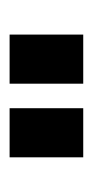

<svg xmlns="http://www.w3.org/2000/svg" viewBox="78 -802 186 382"><g transform="rotate(90 171.0 -611.0)"><path d="M48.8 -683.6H146.5V-537.1H48.8ZM195.3 -683.6H293V-537.1H195.3Z"/></g></svg>

Font: BabelStone Runic Berhtwald
Style: Regular
Weight: 400
Designer: Andrew West
Foundry: BabelStone
Version: Version 7.004;November 9, 2023